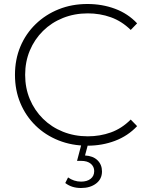

<svg xmlns="http://www.w3.org/2000/svg" viewBox="-20 -725 756 962"><path d="M418 5Q340 5 273.5 -21.5Q207 -48 158 -96Q109 -144 82 -208.5Q55 -273 55 -350Q55 -427 82 -491.5Q109 -556 158.5 -604Q208 -652 274 -678.5Q340 -705 418 -705Q492 -705 556.5 -681Q621 -657 667 -608L635 -575Q590 -619 535.5 -638.5Q481 -658 420 -658Q353 -658 295.5 -635Q238 -612 195.5 -570Q153 -528 129.5 -472Q106 -416 106 -350Q106 -284 129.5 -228Q153 -172 195.5 -130Q238 -88 295.5 -65Q353 -42 420 -42Q481 -42 535.5 -61.5Q590 -81 635 -126L667 -93Q621 -44 556.5 -19.5Q492 5 418 5ZM386 217Q363 217 343.5 211Q324 205 307 192L321 164Q335 174 351.5 179.5Q368 185 386 185Q416 185 434 171Q452 157 452 132Q452 110 435 95.5Q418 81 386 81H366L389 -6H422L406 54Q446 56 468.5 78Q491 100 491 134Q491 172 461.5 194.5Q432 217 386 217Z"/></svg>

Font: MOST Montserrat Light
Style: Regular
Weight: 300
Designer: Julieta Ulanovsky
Foundry: Julieta Ulanovsky
Version: Version 8.000;March 11, 2024;FontCreator 15.0.0.2926 64-bit